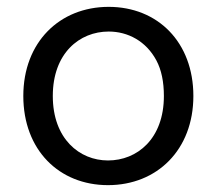

<svg xmlns="http://www.w3.org/2000/svg" viewBox="-20 -528 632 560"><path d="M295 12C438 12 544 -91 544 -248C544 -405 440 -508 297 -508C154 -508 48 -405 48 -248C48 -91 152 12 295 12ZM295 -60C212 -60 134 -123 134 -248C134 -373 212 -436 297 -436C353 -436 406 -408 436 -352C451 -324 458 -289 458 -248C458 -123 380 -60 295 -60Z"/></svg>

Font: Rootstock Sans Body
Style: Regular
Weight: 400
Designer: Colophon Foundry, Jonny Pinhorn
Foundry: Colophon Foundry
Version: Version 1.200;FEAKit 1.0